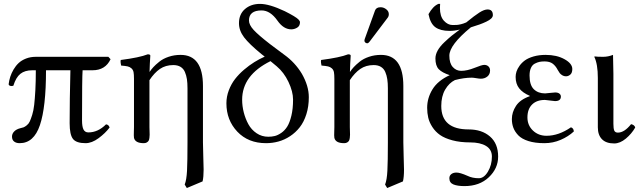

<svg xmlns="http://www.w3.org/2000/svg" viewBox="-20 -718 3256 976"><path d="M530.8 -429.2 542 -417Q515.6 -360.8 450.2 -360.8H399.9Q397 -324.7 397 -106Q397 -74.2 404.5 -59.6Q412.1 -44.9 429.2 -44.9Q478 -44.9 519 -85.9Q532.7 -84.5 537.1 -69.8Q515.6 -41 481.2 -15.6Q446.8 9.8 415 9.8Q367.7 9.8 350.8 -12Q334 -33.7 334 -91.8Q334 -207 337.9 -360.8H213.9Q213.9 -173.3 182.9 -81.8Q151.9 9.8 80.1 9.8Q62.5 9.8 51.8 1.5Q41 -6.8 41 -23.9Q41 -38.1 52 -49.6Q63 -61 82 -65.9Q93.3 -68.4 99.9 -70.8Q106.4 -73.2 116.2 -81.1Q126 -88.9 131.3 -100.6Q136.7 -112.3 143.6 -133.8Q150.4 -155.3 153.8 -185.1Q157.2 -214.8 159.7 -259.3Q162.1 -303.7 162.1 -360.8H144Q106.4 -360.8 83.7 -342.8Q61 -324.7 47.9 -282.2Q39.6 -279.3 32.2 -281.5Q24.9 -283.7 23.9 -290Q26.4 -309.6 32.2 -327.9Q38.1 -346.2 49.1 -365Q60.1 -383.8 75 -397.7Q89.8 -411.6 112.3 -420.4Q134.8 -429.2 162.1 -429.2Z M739.7 -310.5V-71.8Q739.7 -65.4 740.2 -52.7Q740.7 -40 740.7 -33.2Q740.7 -26.4 739.5 -16.8Q738.3 -7.3 735.4 -2.4Q732.4 2.4 726.3 6.1Q720.2 9.8 710.9 9.8Q667.5 9.8 661.1 -17.1Q660.2 -21.5 660.2 -30.5Q660.2 -39.6 660.6 -52.7Q661.1 -65.9 661.1 -71.8V-316.9Q661.1 -339.4 658.9 -351.1Q656.7 -362.8 648.4 -370.4Q640.1 -377.9 629.2 -380.4Q618.2 -382.8 595.7 -384.8Q594.2 -389.6 593.3 -398.9Q592.3 -408.2 593.8 -413.1Q689 -425.3 731 -441.9Q744.1 -441.9 744.1 -435.1Q741.2 -394 740.2 -352.1Q748.5 -364.7 759.5 -376.7Q770.5 -388.7 789.8 -404.3Q809.1 -419.9 837.4 -429.4Q865.7 -439 897.9 -439Q1011.7 -439 1011.7 -280.8V5.9Q1011.7 32.7 1013.4 79.3Q1015.1 126 1015.1 144Q1015.1 182.1 1009.8 204.1L929.7 237.8L918.9 220.2Q928.2 196.8 930.7 149.9Q933.1 103 933.1 5.9V-269Q933.1 -295.9 930.2 -315.4Q927.2 -335 919.9 -352.1Q912.6 -369.1 897.7 -378.2Q882.8 -387.2 860.8 -387.2Q821.8 -387.2 793.2 -367.7Q764.6 -348.1 739.7 -310.5Z M1325.7 -430.2 1310.5 -441.9Q1246.6 -494.1 1220.7 -528.3Q1194.8 -562.5 1194.8 -600.1Q1194.8 -645.5 1225.1 -671.9Q1255.4 -698.2 1301.8 -698.2Q1349.1 -698.2 1427.7 -661.1Q1483.9 -632.8 1497.1 -619.1Q1504.9 -611.3 1504.9 -605Q1504.9 -585.9 1490.5 -577.4Q1476.1 -568.8 1460.9 -568.8Q1421.4 -568.8 1390.6 -612.8Q1354 -665 1309.6 -665Q1245.6 -665 1245.6 -613.8Q1245.6 -591.8 1269.5 -565.7Q1293.5 -539.6 1353.5 -493.2L1424.8 -439.9Q1480 -400.4 1514.6 -342.8Q1549.8 -281.2 1549.8 -224.1Q1549.8 -176.8 1537.4 -137.5Q1524.9 -98.1 1503.9 -71.3Q1482.9 -44.4 1454.8 -25.9Q1426.8 -7.3 1396 1.2Q1365.2 9.8 1332.5 9.8Q1241.7 9.8 1186.3 -48.8Q1130.9 -107.4 1130.9 -192.9Q1130.9 -226.6 1143.1 -258.8Q1155.3 -291 1174.8 -316.2Q1194.3 -341.3 1220.7 -363.8Q1247.1 -386.2 1272.7 -402.1Q1298.3 -418 1325.7 -430.2ZM1355 -407.2Q1210.9 -335.9 1210.9 -210.9Q1210.9 -179.2 1219 -147.2Q1227.1 -115.2 1242.4 -86.9Q1257.8 -58.6 1284.2 -40.8Q1310.5 -22.9 1343.8 -22.9Q1361.3 -22.9 1376.7 -26.6Q1392.1 -30.3 1409.9 -42.5Q1427.7 -54.7 1440.2 -74.7Q1452.6 -94.7 1461.2 -129.9Q1469.7 -165 1469.7 -211.9Q1469.7 -252.4 1446.3 -301.8Q1423.3 -350.1 1386.7 -380.9Z M1914.6 -681.2Q1930.2 -681.2 1943.4 -670.9Q1956.5 -660.6 1956.5 -646Q1956.5 -635.3 1950.7 -627.9L1858.4 -505.9Q1852.5 -498 1846.7 -498Q1840.8 -498 1836.7 -502Q1832.5 -505.9 1832.5 -511.2Q1832.5 -515.1 1834.5 -521L1886.2 -664.1Q1892.1 -681.2 1914.6 -681.2ZM1758.3 -310.5V-71.8Q1758.3 -65.4 1758.8 -52.7Q1759.3 -40 1759.3 -33.2Q1759.3 -26.4 1758.1 -16.8Q1756.8 -7.3 1753.9 -2.4Q1751 2.4 1744.9 6.1Q1738.8 9.8 1729.5 9.8Q1686 9.8 1679.7 -17.1Q1678.7 -21.5 1678.7 -30.5Q1678.7 -39.6 1679.2 -52.7Q1679.7 -65.9 1679.7 -71.8V-316.9Q1679.7 -339.4 1677.5 -351.1Q1675.3 -362.8 1667 -370.4Q1658.7 -377.9 1647.7 -380.4Q1636.7 -382.8 1614.3 -384.8Q1612.8 -389.6 1611.8 -398.9Q1610.8 -408.2 1612.3 -413.1Q1707.5 -425.3 1749.5 -441.9Q1762.7 -441.9 1762.7 -435.1Q1759.8 -394 1758.8 -352.1Q1767.1 -364.7 1778.1 -376.7Q1789.1 -388.7 1808.3 -404.3Q1827.6 -419.9 1856 -429.4Q1884.3 -439 1916.5 -439Q2030.3 -439 2030.3 -280.8V5.9Q2030.3 32.7 2032 79.3Q2033.7 126 2033.7 144Q2033.7 182.1 2028.3 204.1L1948.2 237.8L1937.5 220.2Q1946.8 196.8 1949.2 149.9Q1951.7 103 1951.7 5.9V-269Q1951.7 -295.9 1948.7 -315.4Q1945.8 -335 1938.5 -352.1Q1931.2 -369.1 1916.3 -378.2Q1901.4 -387.2 1879.4 -387.2Q1840.3 -387.2 1811.8 -367.7Q1783.2 -348.1 1758.3 -310.5Z M2317.4 -567.9Q2292 -561 2265.1 -561Q2218.8 -561 2193.1 -579.6Q2167.5 -598.1 2158.2 -646Q2180.7 -686.5 2208.5 -698.2H2217.3Q2217.3 -695.3 2216.8 -688.5Q2216.3 -681.6 2216.3 -678.2Q2216.3 -634.8 2236.3 -612.8Q2256.3 -590.8 2280.3 -590.8Q2294.9 -590.8 2302.5 -591.3Q2310.1 -591.8 2322.8 -594.7Q2335.4 -597.7 2350.1 -604Q2393.1 -639.2 2417.2 -654.5Q2441.4 -669.9 2458.5 -669.9Q2485.4 -669.9 2485.4 -641.1Q2485.4 -632.3 2477.1 -624Q2468.8 -615.7 2451.7 -607.7Q2434.6 -599.6 2417.5 -593.5Q2400.4 -587.4 2373.5 -579.1Q2264.2 -489.3 2264.2 -435.1Q2264.2 -396.5 2281.7 -377.2Q2299.3 -357.9 2324.2 -357.9Q2354.5 -357.9 2392.1 -373Q2429.7 -388.2 2441.4 -388.2Q2454.6 -388.2 2462.9 -380.4Q2471.2 -372.6 2471.2 -359.9Q2471.2 -340.3 2457.5 -329.1Q2443.8 -317.9 2424.3 -317.9Q2416.5 -317.9 2400.9 -320.6Q2385.3 -323.2 2378.4 -323.2Q2338.9 -323.2 2292.5 -311Q2262.7 -296.4 2242.9 -262.5Q2223.1 -228.5 2223.1 -179.2Q2223.1 -60.1 2362.3 -60.1Q2429.2 -60.1 2470.7 -24.2Q2512.2 11.7 2512.2 78.1Q2512.2 138.2 2464.8 183.1Q2417.5 228 2341.3 228Q2305.2 228 2284.7 219.5Q2264.2 210.9 2264.2 188Q2264.2 174.8 2274.2 167Q2284.2 159.2 2300.3 159.2Q2318.8 159.2 2356.4 175.8Q2381.3 188 2414.1 188Q2440.4 188 2460.4 154.3Q2480.5 120.6 2480.5 78.1Q2480.5 42 2450.7 23.9Q2420.9 5.9 2370.1 5.9Q2319.3 5.9 2280 -4.6Q2240.7 -15.1 2217 -31.7Q2193.4 -48.3 2178 -72Q2162.6 -95.7 2157 -119.4Q2151.4 -143.1 2151.4 -169.9Q2151.4 -219.7 2178.5 -263.9Q2205.6 -308.1 2266.1 -335.9Q2227.5 -348.6 2210.4 -366.2Q2193.4 -383.8 2193.4 -420.9Q2193.4 -440.4 2204.8 -461.2Q2216.3 -481.9 2238.5 -502.9Q2260.7 -523.9 2276.4 -536.6Z M2661.1 -121.1Q2661.1 -81.1 2689 -54.4Q2716.8 -27.8 2758.3 -27.8Q2819.8 -27.8 2882.3 -70.8Q2896 -66.4 2897 -49.8Q2869.1 -23.9 2830.1 -7.1Q2791 9.8 2747.1 9.8Q2699.7 9.8 2666 -1Q2632.3 -11.7 2614.7 -30Q2597.2 -48.3 2589.6 -68.6Q2582 -88.9 2582 -112.8Q2582 -147.5 2603 -179.7Q2624 -211.9 2672.9 -229V-231Q2637.2 -246.1 2619.1 -269Q2601.1 -292 2601.1 -327.1Q2601.1 -340.3 2605.5 -354.2Q2609.9 -368.2 2621.1 -383.8Q2632.3 -399.4 2648.9 -411.4Q2665.5 -423.3 2692.9 -431.2Q2720.2 -439 2753.9 -439Q2810.1 -439 2849.6 -417Q2889.2 -395 2889.2 -367.2Q2889.2 -347.7 2879.2 -338.9Q2869.1 -330.1 2856.9 -330.1Q2846.7 -330.1 2838.4 -335.2Q2830.1 -340.3 2825.4 -346.2Q2820.8 -352.1 2814.9 -362.8Q2804.7 -382.8 2789.6 -394.3Q2774.4 -405.8 2748 -405.8Q2733.9 -405.8 2722.9 -403.6Q2711.9 -401.4 2699 -394.8Q2686 -388.2 2679 -372.8Q2671.9 -357.4 2671.9 -334Q2671.9 -285.6 2693.6 -264.4Q2715.3 -243.2 2751 -243.2L2775.4 -245.6Q2799.8 -248 2802.2 -248Q2815.9 -248 2823.5 -242.2Q2831.1 -236.3 2831.1 -227.1Q2831.1 -204.1 2801.3 -204.1Q2797.4 -204.1 2775.9 -207Q2754.4 -210 2750 -210Q2708 -210 2684.6 -186.5Q2661.1 -163.1 2661.1 -121.1Z M3019 -321.8Q3019 -392.1 3001 -429.2L3002.9 -431.2Q3014.6 -429.2 3045.9 -429.2Q3070.8 -429.2 3096.2 -439Q3098.1 -375 3098.1 -342.8V-88.9Q3098.1 -64.5 3102.5 -54.2Q3106.9 -43.9 3121.1 -43.9Q3153.8 -43.9 3188 -86.9Q3205.6 -83 3209 -69.8Q3190.9 -38.1 3161.4 -13.4Q3131.8 11.2 3102.1 11.2Q3061 11.2 3040 -10.3Q3019 -31.7 3019 -70.8Z"/></svg>

Font: Linux Libertine G
Style: Regular
Weight: 400
Designer: Philipp H. Poll
Foundry: Philipp H. Poll
Version: Version 4.7.5